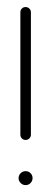

<svg xmlns="http://www.w3.org/2000/svg" viewBox="-20 -539 149 559"><path d="M34.1 -20.4Q34.1 -28.9 40.2 -34.8Q46.3 -40.7 54.4 -40.7Q63 -40.7 68.9 -34.8Q74.8 -28.9 74.8 -20.4Q74.8 -12.2 68.9 -6.1Q63 0 54.4 0Q46.3 0 40.2 -6.1Q34.1 -12.2 34.1 -20.4ZM54.4 -518.5Q60.7 -518.5 65.4 -514.1Q70 -509.6 70 -503.3V-146.7Q70 -140.4 65.4 -135.9Q60.7 -131.5 54.4 -131.5Q48.1 -131.5 43.7 -135.9Q39.3 -140.4 39.3 -146.7V-503.3Q39.3 -509.6 43.7 -514.1Q48.1 -518.5 54.4 -518.5Z"/></svg>

Font: 26F Galaxy Sans Ultra Light
Style: Regular
Weight: 200
Designer: C₂₉H₂₅N₃O₅
Version: Version 1.100